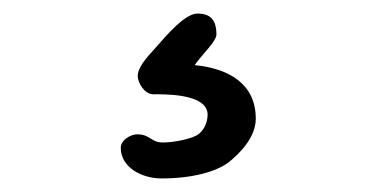

<svg xmlns="http://www.w3.org/2000/svg" viewBox="-20 -38 562 283"><path d="M183 74C183 84 193 101 206 101C219 101 286 99 286 131C286 144 279 157 269 162C259 167 237 172 220 172C202 172 202 160 182 160C173 160 158 168 158 180C158 208 188 225 218 225C264 225 298 215 316 202C334 188 357 164 357 137C357 86 318 63 267 58C277 43 299 23 299 13C299 -9 290 -18 271 -18C253 -18 227 12 207 35C197 46 183 61 183 74Z"/></svg>

Font: Itim
Style: Regular
Weight: 400
Designer: CadsonDemak Team
Foundry: Pablo Impallari
Version: Version 1.002;PS 001.002;hotconv 1.0.88;makeotf.lib2.5.64775